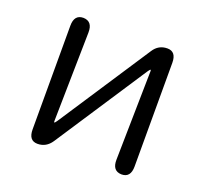

<svg xmlns="http://www.w3.org/2000/svg" viewBox="-99 -657 825 773"><g transform="rotate(20 313.5 -270.0)"><path d="M133 0Q95 0 95 -48V-492Q95 -540 134 -540Q174 -539 173 -491L166 -109Q166 -104 168 -104Q170 -104 177 -114L435 -507Q456 -540 494 -540Q532 -540 532 -492V-48Q532 0 493 0Q453 -1 454 -49L461 -431Q461 -436 459 -436Q457 -436 450 -426L192 -33Q170 0 133 0Z"/></g></svg>

Font: Resource Han Rounded KR Normal
Style: Regular
Weight: 350
Designer: Cyano Hao (round all glyphs); Ryoko NISHIZUKA 西塚涼子 (kana, bopomofo & ideographs); Paul D. Hunt (Latin, Greek & Cyrillic)
Foundry: Cyano Hao
Version: 0.990